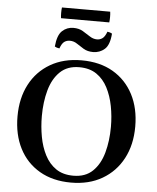

<svg xmlns="http://www.w3.org/2000/svg" viewBox="-65 -1073 934 1142"><g transform="rotate(5 402.0 -501.5)"><path d="M195 -364Q195 -301 206 -241Q217 -181 242 -132.5Q267 -84 308.5 -55.5Q350 -27 412 -27L402 15Q293 15 214 -31Q135 -77 93 -159Q51 -241 51 -350Q51 -459 94 -541Q137 -623 216 -669Q295 -715 402 -715L392 -673Q321 -673 277.5 -631Q234 -589 214.5 -518.5Q195 -448 195 -364ZM610 -336Q610 -399 598.5 -459Q587 -519 562 -567.5Q537 -616 495.5 -644.5Q454 -673 392 -673L402 -715Q512 -715 590.5 -669Q669 -623 711.5 -541Q754 -459 754 -350Q754 -241 710.5 -159Q667 -77 588 -31Q509 15 402 15L412 -27Q484 -27 527.5 -69Q571 -111 590.5 -181.5Q610 -252 610 -336ZM540 -898Q557 -896 568 -889Q563 -821 534 -795.5Q505 -770 465 -770Q432 -770 408.5 -784Q385 -798 365.5 -811.5Q346 -825 322 -825Q304 -825 289.5 -815Q275 -805 264 -774Q247 -776 236 -783Q242 -851 270 -877Q298 -903 337 -903Q370 -903 393.5 -889Q417 -875 438 -861Q459 -847 482 -847Q500 -847 514.5 -857.5Q529 -868 540 -898ZM546 -954H258Q256 -967 256 -986Q256 -1005 258 -1018H546Q548 -1005 548 -986Q548 -967 546 -954Z"/></g></svg>

Font: Poltawski Nowy Medium
Style: Regular
Weight: 500
Version: Version 1.001;gftools[0.9.25]